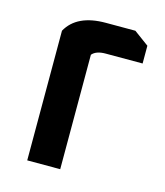

<svg xmlns="http://www.w3.org/2000/svg" viewBox="-86 -591 564 658"><g transform="rotate(15 196.5 -262.5)"><path d="M71 0V-460Q107 -525 209 -525H314L367 -486V-423H236Q202 -423 188 -406V0Z"/></g></svg>

Font: Oxanium SemiBold
Style: Regular
Weight: 600
Designer: Severin Meyer
Version: Version 2.000